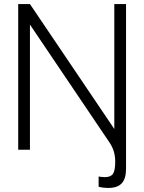

<svg xmlns="http://www.w3.org/2000/svg" viewBox="-20 -740 713 949"><path d="M545 -720H603V94Q603 142.5 582 165.8Q561 189 515 189Q503.5 189 492.5 187.8Q481.5 186.5 467.5 183V132.5Q477.5 134 484.8 134.8Q492 135.5 498.5 135.5Q527 135.5 538.2 119.5Q549.5 103.5 549.5 59Q549.5 33 543 10.2Q536.5 -12.5 522 -34.5L128 -618.5V0H70V-720H128L545 -102.5Z"/></svg>

Font: Manrope ExtraLight Light
Style: Regular
Weight: 300
Version: Version 4.504